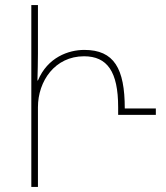

<svg xmlns="http://www.w3.org/2000/svg" viewBox="-20 -734 652 754"><path d="M103 0H129V-313C129 -416 196 -513 310 -513C401 -513 444 -453 444 -313V-283H592V-308H470C470 -465 428 -538 311 -538C249 -538 167 -509 129 -418H127C128 -454 129 -488 129 -524V-714H103Z"/></svg>

Font: Noto Sans Georgian Thin
Style: Regular
Weight: 100
Designer: Monotype Design Team, Akaki Razmadze
Foundry: Google LLC
Version: Version 2.005